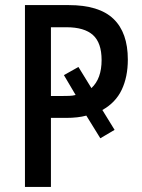

<svg xmlns="http://www.w3.org/2000/svg" viewBox="-20 -734 558 754"><path d="M482 -500Q482 -432 458 -381.5Q434 -331 382 -302L430 -224L374 -191L319 -280Q286 -271 239 -271H180V0H78V-714H250Q369 -714 425.5 -660Q482 -606 482 -500ZM222 -357Q238 -357 252 -357.5Q266 -358 277 -361L231 -439L288 -471L339 -388Q379 -425 379 -498Q379 -566 345 -596.5Q311 -627 241 -627H180V-357Z"/></svg>

Font: Noto Sans Condensed Medium
Style: Regular
Weight: 500
Width: 3
Designer: Monotype Design Team
Foundry: Monotype Imaging Inc.
Version: Version 2.013; ttfautohint (v1.8.4.7-5d5b)